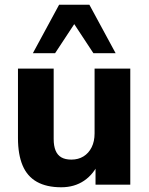

<svg xmlns="http://www.w3.org/2000/svg" viewBox="-20 -781 630 812"><path d="M239 11Q177 11 136 -12Q95 -35 75.5 -81.5Q56 -128 56 -197V-491H207V-193Q207 -164 215 -144.5Q223 -125 239.5 -115.5Q256 -106 282 -106Q311 -106 333 -119.5Q355 -133 367.5 -158Q380 -183 380 -217V-491H531V0H384V-96H399Q377 -45 336 -17Q295 11 239 11ZM119 -556 230 -761H358L469 -556H375L294 -679L213 -556Z"/></svg>

Font: Nunito Sans 12pt ExtraBold
Style: Regular
Weight: 800
Designer: Vernon Adams
Foundry: Vernon Adams
Version: Version 3.101;gftools[0.9.27]